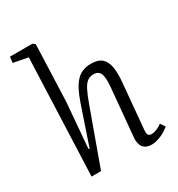

<svg xmlns="http://www.w3.org/2000/svg" viewBox="-184 -886 943 1018"><g transform="rotate(-30 287.5 -377.0)"><path d="M559 -33Q550 -26 537.5 -17.5Q525 -9 510.5 -2.5Q496 4 480 8.5Q464 13 449 13Q423 13 408 2.5Q393 -8 387.5 -26Q382 -44 384 -67L411 -362Q416 -421 405 -443Q394 -465 366 -465Q344 -465 328 -453.5Q312 -442 298 -414.5Q284 -387 267 -340L144 0H86L114 -714L25 -731L29 -767H167L181 -756L168 -411L145 -135L151 -133L231 -369Q244 -407 258.5 -435.5Q273 -464 290.5 -483Q308 -502 330.5 -511Q353 -520 381 -520Q426 -520 448 -499.5Q470 -479 476 -441.5Q482 -404 477 -351L452 -76Q450 -53 455 -44.5Q460 -36 476 -36Q491 -36 507.5 -43Q524 -50 540 -62Z"/></g></svg>

Font: Literata 24pt Light
Style: Italic
Weight: 300
Italic angle: -2°
Designer: Latin by Veronika Burian and Jose Scaglione. Greek by Irene Vlachou. Cyrillic by Vera Evstafieva
Foundry: TypeTogether
Version: Version 3.103;gftools[0.9.29]